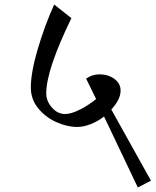

<svg xmlns="http://www.w3.org/2000/svg" viewBox="-20 -674 686 847"><path d="M588 153 439 -160Q412 -139 380.5 -126.5Q349 -114 320 -114Q275 -114 227 -136Q179 -158 147.5 -197.5Q116 -237 116 -288Q116 -354 146.5 -457.5Q177 -561 219 -654L295 -594Q184 -366 184 -262Q184 -228 209 -199.5Q234 -171 267 -171Q293 -171 330.5 -189.5Q368 -208 404 -237L360 -327Q386 -346 419 -346Q457 -346 484.5 -326Q512 -306 512 -274Q512 -235 471 -191L646 123Z"/></svg>

Font: Martel
Style: Regular
Weight: 400
Designer: Dan Reynolds
Foundry: Dan Reynolds
Version: Version 1.001; ttfautohint (v1.1) -l 5 -r 5 -G 72 -x 0 -D la